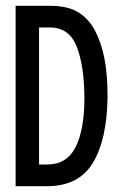

<svg xmlns="http://www.w3.org/2000/svg" viewBox="-20 -643 415 664"><path d="M34 1V-623H151Q211 -623 246.5 -603Q282 -583 306 -542Q329 -500 340.5 -444Q352 -388 352 -308Q350 -160 301 -79.5Q252 1 142 1ZM115 -74H143Q211 -74 241.5 -134.5Q272 -195 272 -305Q271 -417 245 -482.5Q219 -548 152 -548H115Z"/></svg>

Font: Inconsolata Condensed SemiBold
Style: Regular
Weight: 600
Width: 3
Monospace: yes
Designer: Raph Levien, Cyreal, Brenton Simpson
Foundry: Raph Levien, Cyreal, Google
Version: Version 3.100; ttfautohint (v1.8.4.7-5d5b)